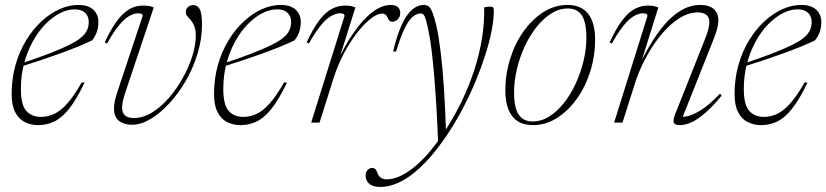

<svg xmlns="http://www.w3.org/2000/svg" viewBox="-20 -484 3262 758"><path d="M274 -447Q245.5 -447 215.8 -431.5Q186 -416 158.5 -387.8Q131 -359.5 109.5 -320.5Q88 -281.5 75.2 -234Q62.5 -186.5 62.5 -133.5Q62.5 -69.5 84 -46Q105.5 -22.5 141.5 -22.5Q167 -22.5 192.2 -33.5Q217.5 -44.5 244.5 -74.2Q271.5 -104 302.5 -158.5L314 -158Q282 -91 252.8 -54.5Q223.5 -18 193.8 -4Q164 10 131 10Q101.5 10 77.5 -2.2Q53.5 -14.5 39.8 -41.5Q26 -68.5 26 -113Q26 -173.5 41.2 -227.2Q56.5 -281 83 -324.5Q109.5 -368 143.5 -399.5Q177.5 -431 215 -447.8Q252.5 -464.5 289.5 -464.5Q317 -464.5 334.2 -455.5Q351.5 -446.5 360 -431.2Q368.5 -416 368.5 -398Q368.5 -377 362.5 -358.8Q356.5 -340.5 343.5 -324.5Q318.5 -312.5 286 -299.2Q253.5 -286 216.2 -272.5Q179 -259 140 -246Q101 -233 63.5 -221.5L64 -233.5Q128.5 -255 173 -272.2Q217.5 -289.5 246.2 -303.2Q275 -317 291.5 -329Q308 -341 315.8 -351.8Q323.5 -362.5 327 -373.5Q332.5 -393.5 329 -410Q325.5 -426.5 312 -436.8Q298.5 -447 274 -447Z M777.5 -387.5Q777.5 -330.5 760.2 -273.2Q743 -216 713.8 -165.5Q684.5 -115 648.2 -75.8Q612 -36.5 574.2 -14Q536.5 8.5 502 8.5Q469.5 8.5 449.8 -6.8Q430 -22 430 -56Q430 -81.5 442.5 -118.5L543 -420.5Q543.5 -426.5 539 -429Q534.5 -431.5 525.5 -431.5Q509 -431.5 489.8 -420.5Q470.5 -409.5 449 -383.2Q427.5 -357 402.5 -312L393.5 -316.5Q414 -361 433.2 -389.2Q452.5 -417.5 471 -433.5Q489.5 -449.5 507.8 -455.8Q526 -462 545 -462Q553 -462 561 -461.2Q569 -460.5 576 -458.5Q583 -456.5 587 -454.5L473 -113.5Q467.5 -96.5 464.8 -83.2Q462 -70 462 -60Q462 -38 473.8 -28Q485.5 -18 508.5 -18Q545 -18 580.2 -39.8Q615.5 -61.5 646.8 -97.5Q678 -133.5 702 -176.8Q726 -220 739.5 -263.5Q753 -307 753 -342.5Q753 -366.5 747 -381Q741 -395.5 733.2 -404.5Q725.5 -413.5 719.5 -420.2Q713.5 -427 713.5 -435Q713.5 -449 722.5 -456.5Q731.5 -464 743 -464Q760 -464 768.8 -447.2Q777.5 -430.5 777.5 -387.5Z M1073 -447Q1044.5 -447 1014.8 -431.5Q985 -416 957.5 -387.8Q930 -359.5 908.5 -320.5Q887 -281.5 874.2 -234Q861.5 -186.5 861.5 -133.5Q861.5 -69.5 883 -46Q904.5 -22.5 940.5 -22.5Q966 -22.5 991.2 -33.5Q1016.5 -44.5 1043.5 -74.2Q1070.5 -104 1101.5 -158.5L1113 -158Q1081 -91 1051.8 -54.5Q1022.5 -18 992.8 -4Q963 10 930 10Q900.5 10 876.5 -2.2Q852.5 -14.5 838.8 -41.5Q825 -68.5 825 -113Q825 -173.5 840.2 -227.2Q855.5 -281 882 -324.5Q908.5 -368 942.5 -399.5Q976.5 -431 1014 -447.8Q1051.5 -464.5 1088.5 -464.5Q1116 -464.5 1133.2 -455.5Q1150.5 -446.5 1159 -431.2Q1167.5 -416 1167.5 -398Q1167.5 -377 1161.5 -358.8Q1155.5 -340.5 1142.5 -324.5Q1117.5 -312.5 1085 -299.2Q1052.5 -286 1015.2 -272.5Q978 -259 939 -246Q900 -233 862.5 -221.5L863 -233.5Q927.5 -255 972 -272.2Q1016.5 -289.5 1045.2 -303.2Q1074 -317 1090.5 -329Q1107 -341 1114.8 -351.8Q1122.5 -362.5 1126 -373.5Q1131.5 -393.5 1128 -410Q1124.5 -426.5 1111 -436.8Q1097.5 -447 1073 -447Z M1340 -420.5Q1340.5 -426.5 1336 -429Q1331.5 -431.5 1322.5 -431.5Q1306 -431.5 1286.8 -420.5Q1267.5 -409.5 1246 -383.2Q1224.5 -357 1199.5 -312L1190.5 -316.5Q1218 -375.5 1243 -407Q1268 -438.5 1292.5 -450.2Q1317 -462 1342 -462Q1350.5 -462 1358.2 -461.2Q1366 -460.5 1372.2 -458.5Q1378.5 -456.5 1383 -454.5L1310 -222.5H1303Q1337.5 -299 1374.8 -353Q1412 -407 1449.8 -435.8Q1487.5 -464.5 1522.5 -464.5Q1542 -464.5 1551 -455.8Q1560 -447 1560 -433Q1560 -422.5 1555.5 -414.8Q1551 -407 1543.8 -402.5Q1536.5 -398 1528.5 -398Q1522 -398 1517.5 -402.5Q1513 -407 1510 -414.5Q1507.5 -422 1501.8 -426.2Q1496 -430.5 1489 -430.5Q1473.5 -430.5 1453.8 -417.5Q1434 -404.5 1412.2 -381Q1390.5 -357.5 1368.8 -325.2Q1347 -293 1328.2 -254.2Q1309.5 -215.5 1296 -172.5L1241.5 0H1208.5Z M1543.5 -280.5H1532Q1544.5 -333.5 1558.8 -369Q1573 -404.5 1588.5 -425.5Q1604 -446.5 1620.5 -455.5Q1637 -464.5 1653.5 -464.5Q1664.5 -464.5 1672.2 -458.8Q1680 -453 1687.2 -435Q1694.5 -417 1703 -381Q1711.5 -344.5 1719.2 -282.8Q1727 -221 1732.5 -138Q1738 -55 1741 45L1710 89Q1707 6 1702.8 -63.5Q1698.5 -133 1693.8 -188.2Q1689 -243.5 1684 -284.8Q1679 -326 1673.5 -352Q1667 -387 1662 -404Q1657 -421 1652.2 -426Q1647.5 -431 1641 -431Q1625.5 -431 1610 -418.5Q1594.5 -406 1578.2 -373.2Q1562 -340.5 1543.5 -280.5ZM1716.5 62.5 1730 43Q1770.5 -17.5 1801.2 -81Q1832 -144.5 1852.8 -208.8Q1873.5 -273 1883.2 -335Q1893 -397 1891.5 -455Q1897.5 -456.5 1903.5 -457.2Q1909.5 -458 1914 -458Q1923.5 -458 1926.5 -455Q1929.5 -452 1929.5 -440.5Q1929.5 -407 1921 -363Q1912.5 -319 1896.5 -268.8Q1880.5 -218.5 1859 -166.5Q1837.5 -114.5 1811.2 -63.8Q1785 -13 1756 32Q1707.5 107 1660.2 156.2Q1613 205.5 1568 229.8Q1523 254 1481.5 254Q1452 254 1437.8 241.5Q1423.5 229 1423.5 210.5Q1423.5 195.5 1431.2 187.2Q1439 179 1450 179Q1456.5 179 1461.8 184Q1467 189 1470.5 200Q1474 211 1483.5 217.5Q1493 224 1507 224Q1535.5 224 1569 206.8Q1602.5 189.5 1640 153.8Q1677.5 118 1716.5 62.5Z M2221 -464.5Q2256.5 -464.5 2280.8 -449Q2305 -433.5 2317.2 -403Q2329.5 -372.5 2329.5 -328Q2329.5 -264 2310.8 -203.5Q2292 -143 2258 -95Q2224 -47 2179.5 -18.5Q2135 10 2083.5 10Q2048 10 2023.8 -5.5Q1999.5 -21 1987.2 -51.8Q1975 -82.5 1975 -127Q1975 -190.5 1993.8 -251Q2012.5 -311.5 2046.5 -359.5Q2080.5 -407.5 2125 -436Q2169.5 -464.5 2221 -464.5ZM2082.5 -4.5Q2117 -4.5 2148.5 -24.2Q2180 -44 2206.8 -78Q2233.5 -112 2253.2 -155Q2273 -198 2284 -244.5Q2295 -291 2295 -335.5Q2295 -396.5 2276.8 -423.5Q2258.5 -450.5 2222 -450.5Q2187.5 -450.5 2156 -430.5Q2124.5 -410.5 2097.8 -376.8Q2071 -343 2051.2 -300Q2031.5 -257 2020.5 -210.2Q2009.5 -163.5 2009.5 -119Q2009.5 -58.5 2027.8 -31.5Q2046 -4.5 2082.5 -4.5Z M2395.5 -312 2386.5 -316.5Q2414 -375.5 2439 -407Q2464 -438.5 2488.5 -450.2Q2513 -462 2538 -462Q2546.5 -462 2554 -461.2Q2561.5 -460.5 2568 -458.5Q2574.5 -456.5 2579 -454.5L2505 -218L2496.5 -211.5Q2527.5 -277 2558 -325Q2588.5 -373 2619.2 -403.8Q2650 -434.5 2680.8 -449.5Q2711.5 -464.5 2742.5 -464.5Q2780 -464.5 2798 -448.2Q2816 -432 2816 -404.5Q2816 -389 2811 -369.5Q2806 -350 2794 -321L2670 -9L2658 -23.5Q2673.5 -20.5 2696.2 -25.8Q2719 -31 2750.2 -51.2Q2781.5 -71.5 2822.5 -114L2829 -106.5Q2791.5 -61 2761.5 -35.8Q2731.5 -10.5 2707.8 -0.2Q2684 10 2664.5 10Q2643.5 10 2640 -0.2Q2636.5 -10.5 2645 -32L2761 -324Q2772 -351 2776.2 -367.8Q2780.5 -384.5 2780.5 -395.5Q2780.5 -417 2767.8 -426Q2755 -435 2735 -435Q2698.5 -435 2662.8 -412.5Q2627 -390 2594.5 -352Q2562 -314 2535.8 -267Q2509.5 -220 2492 -171L2437.5 0H2404.5L2536 -420.5Q2536.5 -426.5 2532 -429Q2527.5 -431.5 2518.5 -431.5Q2502 -431.5 2482.8 -420.5Q2463.5 -409.5 2442 -383.2Q2420.5 -357 2395.5 -312Z M3128 -447Q3099.5 -447 3069.8 -431.5Q3040 -416 3012.5 -387.8Q2985 -359.5 2963.5 -320.5Q2942 -281.5 2929.2 -234Q2916.5 -186.5 2916.5 -133.5Q2916.5 -69.5 2938 -46Q2959.5 -22.5 2995.5 -22.5Q3021 -22.5 3046.2 -33.5Q3071.5 -44.5 3098.5 -74.2Q3125.5 -104 3156.5 -158.5L3168 -158Q3136 -91 3106.8 -54.5Q3077.5 -18 3047.8 -4Q3018 10 2985 10Q2955.5 10 2931.5 -2.2Q2907.5 -14.5 2893.8 -41.5Q2880 -68.5 2880 -113Q2880 -173.5 2895.2 -227.2Q2910.5 -281 2937 -324.5Q2963.5 -368 2997.5 -399.5Q3031.5 -431 3069 -447.8Q3106.5 -464.5 3143.5 -464.5Q3171 -464.5 3188.2 -455.5Q3205.5 -446.5 3214 -431.2Q3222.5 -416 3222.5 -398Q3222.5 -377 3216.5 -358.8Q3210.5 -340.5 3197.5 -324.5Q3172.5 -312.5 3140 -299.2Q3107.5 -286 3070.2 -272.5Q3033 -259 2994 -246Q2955 -233 2917.5 -221.5L2918 -233.5Q2982.5 -255 3027 -272.2Q3071.5 -289.5 3100.2 -303.2Q3129 -317 3145.5 -329Q3162 -341 3169.8 -351.8Q3177.5 -362.5 3181 -373.5Q3186.5 -393.5 3183 -410Q3179.5 -426.5 3166 -436.8Q3152.5 -447 3128 -447Z"/></svg>

Font: Newsreader 36pt ExtraLight
Style: Italic
Weight: 250
Italic angle: -17°
Designer: Hugues Gentile
Foundry: Production Type
Version: Version 1.003